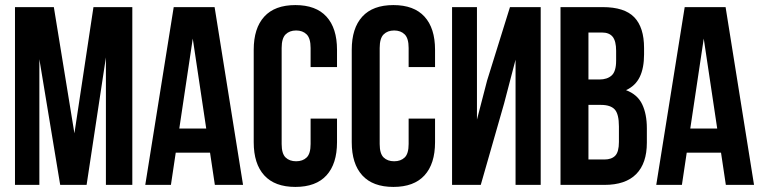

<svg xmlns="http://www.w3.org/2000/svg" viewBox="-20 -728 3000 756"><path d="M273 -203 348 -700H501V0H397V-502L321 0H217L135 -495V0H39V-700H192Z M937 0H826L807 -127H672L653 0H552L664 -700H825ZM686 -222H792L739 -576Z M1307 -261V-168Q1307 -83 1265.5 -37.5Q1224 8 1143 8Q1062 8 1020.5 -37.5Q979 -83 979 -168V-532Q979 -617 1020.5 -662.5Q1062 -708 1143 -708Q1224 -708 1265.5 -662.5Q1307 -617 1307 -532V-464H1203V-539Q1203 -577 1187.5 -592.5Q1172 -608 1146 -608Q1120 -608 1104.5 -592.5Q1089 -577 1089 -539V-161Q1089 -123 1104.5 -108Q1120 -93 1146 -93Q1172 -93 1187.5 -108Q1203 -123 1203 -161V-261Z M1693 -261V-168Q1693 -83 1651.5 -37.5Q1610 8 1529 8Q1448 8 1406.5 -37.5Q1365 -83 1365 -168V-532Q1365 -617 1406.5 -662.5Q1448 -708 1529 -708Q1610 -708 1651.5 -662.5Q1693 -617 1693 -532V-464H1589V-539Q1589 -577 1573.5 -592.5Q1558 -608 1532 -608Q1506 -608 1490.5 -592.5Q1475 -577 1475 -539V-161Q1475 -123 1490.5 -108Q1506 -93 1532 -93Q1558 -93 1573.5 -108Q1589 -123 1589 -161V-261Z M1873 0H1760V-700H1858V-257L1898 -411L1988 -700H2109V0H2010V-493L1965 -321Z M2353 -700Q2439 -700 2477.5 -660Q2516 -620 2516 -539V-514Q2516 -460 2499 -425Q2482 -390 2445 -373Q2490 -356 2508.5 -317.5Q2527 -279 2527 -223V-166Q2527 -85 2485 -42.5Q2443 0 2360 0H2187V-700ZM2297 -315V-100H2360Q2388 -100 2402.5 -115Q2417 -130 2417 -169V-230Q2417 -279 2400.5 -297Q2384 -315 2346 -315ZM2297 -600V-415H2340Q2371 -415 2388.5 -431Q2406 -447 2406 -489V-528Q2406 -566 2392.5 -583Q2379 -600 2350 -600Z M2949 0H2838L2819 -127H2684L2665 0H2564L2676 -700H2837ZM2698 -222H2804L2751 -576Z"/></svg>

Font: SVN-Bebas Neue
Style: Bold
Weight: 700
Designer: Ryoichi Tsunekawa
Foundry: Ryoichi Tsunekawa
Version: Version 1.300; ttfautohint (v1.7.9-c794)